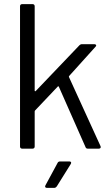

<svg xmlns="http://www.w3.org/2000/svg" viewBox="-20 -720 539 930"><path d="M87 0H138C144 0 148 -4 148 -10V-180C148 -182 149 -184 150 -185L260 -301C262 -303 264 -302 265 -300L394 -8C396 -2 400 0 405 0H459C466 0 470 -5 467 -12L314 -347C313 -349 314 -351 315 -352L443 -494C449 -500 445 -506 437 -506H377C372 -506 368 -504 365 -501L153 -279C151 -277 148 -278 148 -281V-690C148 -696 144 -700 138 -700H87C81 -700 77 -696 77 -690V-10C77 -4 81 0 87 0ZM207 190H243C248 190 252 187 255 183L323 74C327 67 324 62 316 62H271C266 62 261 64 259 69L200 178C196 185 200 190 207 190Z"/></svg>

Font: Elastic
Style: elastic
Weight: 400
Designer: Jeremy Tribby
Foundry: Tribby Type
Version: Version 1.422;hotconv 1.0.109;makeotfexe 2.5.65596